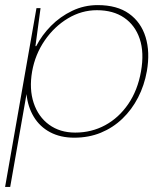

<svg xmlns="http://www.w3.org/2000/svg" viewBox="-47 -528 626 753"><path d="M-27 205 96 -496H112L92 -347H95Q117 -390 153 -426.5Q189 -463 236 -485.5Q283 -508 336 -508Q412 -508 459 -474.5Q506 -441 524 -382.5Q542 -324 529 -249Q519 -193 494.5 -145.5Q470 -98 433 -62.5Q396 -27 348.5 -7.5Q301 12 244 12Q190 12 149.5 -9.5Q109 -31 85.5 -70Q62 -109 57 -159L-7 205ZM248 -8Q312 -8 365.5 -37Q419 -66 456 -120Q493 -174 506 -248Q519 -322 501 -375.5Q483 -429 440 -458.5Q397 -488 333 -488Q273 -488 219.5 -456Q166 -424 128.5 -369.5Q91 -315 79 -248Q67 -179 85 -124.5Q103 -70 145.5 -39Q188 -8 248 -8Z"/></svg>

Font: DM Sans 36pt Thin
Style: Italic
Weight: 250
Italic angle: -10°
Designer: Colophon Foundry, Jonny Pinhorn
Foundry: Colophon Foundry
Version: Version 4.004;gftools[0.9.30]